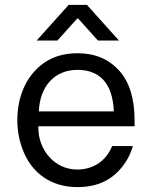

<svg xmlns="http://www.w3.org/2000/svg" viewBox="-20 -759 623 786"><path d="M130 -593H215L296 -683H300L381 -593H467L336 -739H261ZM297 7C358 7 407 -9 446 -41C484 -73 510 -113 524 -161H439C415 -102 364 -65 296 -65C202 -65 137 -147 137 -235V-242H531V-266C531 -355 510 -423 468 -470C425 -517 369 -541 298 -541C244 -541 198 -528 161 -502C86 -450 51 -362 51 -267C51 -220 60 -176 78 -134C114 -50 189 7 297 7ZM139 -303C143 -404 202 -473 297 -473C384 -473 441 -423 446 -303Z"/></svg>

Font: Be Vietnam
Style: Regular
Weight: 400
Designer: Gabriel Lam
Foundry: TypeRant
Version: Version 4.000